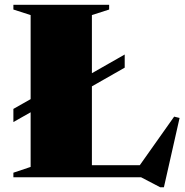

<svg xmlns="http://www.w3.org/2000/svg" viewBox="-20 -735 767 796"><path d="M659.5 41.5H644.5L565 0H35.5V-19L107 -43V-269.5L35.5 -229V-283.5L107 -324V-672.5L35.5 -695.5V-715H432.5V-695.5L361 -672.5V-431.5L497 -509V-454.5L361 -377V-50H559.5L702 -251.5L724.5 -246Z"/></svg>

Font: Newsreader Display ExtraBold
Style: Regular
Weight: 800
Designer: Hugues Gentile
Foundry: Production Type
Version: Version 1.001